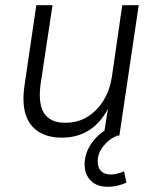

<svg xmlns="http://www.w3.org/2000/svg" viewBox="-20 -519 597 735"><path d="M217 8Q164 8 128 -14.5Q92 -37 78 -81.5Q64 -126 74 -193L119 -499H181L135 -194Q129 -148 136.5 -115.5Q144 -83 167.5 -66Q191 -49 230 -49Q278 -49 315 -72Q352 -95 376 -134Q400 -173 408 -223L448 -499H511L437 0H377L395 -115H399Q372 -55 325.5 -23.5Q279 8 217 8ZM393 196Q349 196 325.5 170.5Q302 145 304 103Q307 59 335.5 22.5Q364 -14 408 -35L430 0Q407 9 391 24Q375 39 365 56.5Q355 74 354 95Q353 121 366 135Q379 149 404 149Q415 149 428 146Q441 143 455 137L464 180Q452 186 433 191Q414 196 393 196Z"/></svg>

Font: Nunitoga
Style: Light Italic
Weight: 300
Italic angle: -9°
Designer: Vernon Adams
Foundry: Vernon Adams
Version: Version 1.0